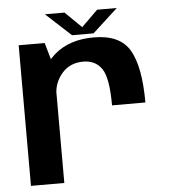

<svg xmlns="http://www.w3.org/2000/svg" viewBox="-52 -759 715 806"><g transform="rotate(-5 306.0 -356.0)"><path d="M414.5 -307H555Q555 -457 514.2 -527.5Q473.5 -598 362.5 -598Q258.5 -598 195.2 -542.2Q132 -486.5 132 -405.5L186 -371.5Q186 -421.5 219.5 -461Q253 -500.5 310.5 -500.5Q361 -500.5 387.8 -461.8Q414.5 -423 414.5 -307ZM46 0H186.5V-485L155.5 -592.5H46ZM273 -615H363.5L470 -712.5H387L318.5 -645L249.5 -712.5H167Z"/></g></svg>

Font: Anybody UltraCondensed Thin SemiBold
Style: Regular
Weight: 600
Version: Version 1.111